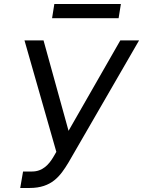

<svg xmlns="http://www.w3.org/2000/svg" viewBox="-20 -929 715 959"><path d="M81 9.9H127.8C238.6 9.9 281.2 -49.7 322.4 -117.9L674.7 -727.3H581L322.4 -275.6L197.4 -727.3H102.3L261.4 -170.5L245.7 -143.5C224.4 -108 193.2 -72.4 140.6 -72.4H95.2ZM240.1 -838.1H572.4L583.8 -909.1H251.4Z"/></svg>

Font: Margiela Sans
Style: Italic
Weight: 400
Italic angle: -9.39999°
Designer: Stefan Endress, Andreas Faust
Version: Version 1.100;FEAKit 1.0